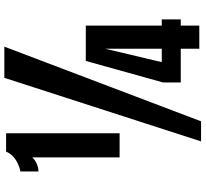

<svg xmlns="http://www.w3.org/2000/svg" viewBox="-50 -856 915 854"><g transform="rotate(-90 407.0 -429.5)"><path d="M133.3 -354.5V-743.2Q123 -731 105 -723.1Q86.9 -715.3 70.8 -715.3V-795.9Q93.8 -799.3 120.4 -815.2Q147 -831.1 159.2 -859.4H240.7V-354.5ZM204.6 7.8 487.3 -867.2H626L293.9 7.8ZM616.7 0V-82.5H466.8V-161.6L562.5 -504.9H719.7V-167H747.1V-82.5H719.7V0ZM557.1 -167H616.7V-418.5Z"/></g></svg>

Font: webenart
Style: Regular
Weight: 400
Designer: Vernon Adams
Foundry: Vernon Adams
Version: Version 2.116; ttfautohint (v1.8.3)